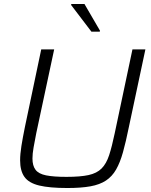

<svg xmlns="http://www.w3.org/2000/svg" viewBox="-20 -936 759 964"><path d="M318 8Q229 8 177 -4.5Q125 -17 103 -47.5Q81 -78 81 -131Q81 -162 87.5 -203Q94 -244 105 -298L187 -688H252L162 -267Q154 -226 148.5 -195Q143 -164 143 -140Q143 -104 158.5 -83.5Q174 -63 211.5 -55.5Q249 -48 314 -48Q383 -48 424.5 -57Q466 -66 490 -90Q514 -114 528 -157Q542 -200 556 -267L645 -688H710L627 -298Q612 -224 597.5 -172Q583 -120 563 -85Q543 -50 512 -29.5Q481 -9 434 -0.5Q387 8 318 8ZM439 -777 337 -911 338 -916H404L482 -782L481 -777Z"/></svg>

Font: Saira Thin Light
Style: Italic
Weight: 300
Italic angle: -12°
Version: Version 1.101